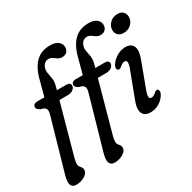

<svg xmlns="http://www.w3.org/2000/svg" viewBox="-202 -915 1295 1292"><g transform="rotate(-30 446.0 -269.0)"><path d="M50 -410Q50 -421.5 59 -428.8Q68 -436 83.5 -436H139L169 -548.5Q190 -634.5 233 -677.2Q276 -720 346.5 -720Q388 -720 408.8 -702.2Q429.5 -684.5 429.5 -659.5Q429.5 -637 415.8 -623.2Q402 -609.5 379 -609.5Q360.5 -609.5 347 -618.5Q333.5 -627.5 320.5 -636.8Q307.5 -646 291 -646Q254.5 -646 241 -603Q235.5 -585 240 -564Q244.5 -543 248 -518.2Q251.5 -493.5 243.5 -464L236 -435.5H307.5Q340.5 -435.5 340.5 -412Q340.5 -394 323.8 -381.8Q307 -369.5 284.5 -369.5H217.5L109.5 21.5Q103.5 43 103.5 63.5Q103.5 76 109.8 84Q116 92 122 100Q128 108 128 120.5Q128 146 97.8 163.8Q67.5 181.5 32 181.5Q-28.5 181.5 -1.5 87L114.5 -318.5Q122 -345.5 113.8 -359.8Q105.5 -374 77 -379.5Q50 -392 50 -410ZM348.5 -410Q348.5 -421.5 357.5 -428.8Q366.5 -436 382 -436H437.5L467.5 -548.5Q488.5 -634.5 531.5 -677.2Q574.5 -720 645 -720Q686.5 -720 707.2 -702.2Q728 -684.5 728 -659.5Q728 -637 714.2 -623.2Q700.5 -609.5 677.5 -609.5Q659 -609.5 645.5 -618.5Q632 -627.5 619 -636.8Q606 -646 589.5 -646Q553 -646 539.5 -603Q534 -585 538.5 -564Q543 -543 546.5 -518.2Q550 -493.5 542 -464L534.5 -435.5H606Q639 -435.5 639 -412Q639 -394 622.2 -381.8Q605.5 -369.5 583 -369.5H516L408 21.5Q402 43 402 63.5Q402 76 408.2 84Q414.5 92 420.5 100Q426.5 108 426.5 120.5Q426.5 146 396.2 163.8Q366 181.5 330.5 181.5Q270 181.5 297 87L413 -318.5Q420.5 -345.5 412.2 -359.8Q404 -374 375.5 -379.5Q348.5 -392 348.5 -410ZM819 -544Q790.5 -544 775 -560.5Q759.5 -577 761 -602Q762.5 -630.5 785.2 -653.2Q808 -676 845 -676Q874 -676 888.8 -659Q903.5 -642 902 -616Q900.5 -588 877.8 -566Q855 -544 819 -544ZM757 -137Q744.5 -103.5 746.2 -88.5Q748 -73.5 763.5 -73.5Q771.5 -73.5 780.5 -77.8Q789.5 -82 801.5 -93Q815.5 -104.5 824.5 -99.5Q831.5 -96 832.8 -85Q834 -74 825.5 -58.5Q808.5 -28.5 777 -9.5Q745.5 9.5 709 9.5Q663 9.5 648.8 -23Q634.5 -55.5 657.5 -113.5L731.5 -309.5Q745 -344.5 743.2 -360Q741.5 -375.5 725.5 -375.5Q709 -375.5 686.5 -355Q671.5 -344 662.5 -348.5Q654.5 -351.5 653.2 -362.5Q652 -373.5 660.5 -388.5Q678.5 -417.5 711.2 -437Q744 -456.5 779 -456.5Q823.5 -456.5 838 -423.8Q852.5 -391 829 -330.5Z"/></g></svg>

Font: Fraunces 72pt SuperSoft
Style: Italic
Weight: 400
Italic angle: -16°
Version: Version 1.000;[b76b70a41]